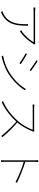

<svg xmlns="http://www.w3.org/2000/svg" viewBox="1572 -2370 815 4000"><g transform="rotate(90 1980.0 -369.5)"><path d="M908 -675Q904 -671 900 -666Q896 -661 892 -655Q876 -626 839.5 -577.5Q803 -529 751.5 -475.5Q700 -422 635 -378L606 -401Q645 -422 683.5 -455Q722 -488 756.5 -525Q791 -562 817.5 -598Q844 -634 859 -662Q842 -662 802 -662Q762 -662 708 -662Q654 -662 593 -662Q532 -662 472.5 -662Q413 -662 363 -662Q313 -662 280.5 -662Q248 -662 241 -662Q216 -662 187.5 -661Q159 -660 136 -658V-699Q159 -696 187.5 -694Q216 -692 241 -692Q248 -692 281 -692Q314 -692 364 -692Q414 -692 473.5 -692Q533 -692 593 -692Q653 -692 706.5 -692Q760 -692 798 -692Q836 -692 851 -692Q856 -692 862.5 -692.5Q869 -693 876 -694Q883 -695 888 -696ZM516 -546Q516 -458 509.5 -385Q503 -312 486 -251.5Q469 -191 437.5 -142.5Q406 -94 356.5 -54Q307 -14 236 18L206 -7Q223 -12 244.5 -22.5Q266 -33 280 -41Q349 -79 389.5 -130Q430 -181 450 -240.5Q470 -300 476.5 -364Q483 -428 483 -491Q483 -504 483 -517.5Q483 -531 481 -546Z M1253 -745Q1273 -734 1302 -714.5Q1331 -695 1362.5 -673.5Q1394 -652 1420.5 -633.5Q1447 -615 1460 -605L1440 -579Q1425 -592 1399 -611Q1373 -630 1342.5 -651Q1312 -672 1283.5 -690.5Q1255 -709 1236 -720ZM1138 -25Q1192 -35 1250.5 -52.5Q1309 -70 1365.5 -94Q1422 -118 1469 -145Q1550 -193 1618 -249.5Q1686 -306 1741 -370Q1796 -434 1837 -503L1857 -474Q1796 -377 1699 -283Q1602 -189 1485 -119Q1435 -89 1377 -65Q1319 -41 1262 -23Q1205 -5 1156 6ZM1106 -523Q1125 -513 1155 -495Q1185 -477 1217 -457.5Q1249 -438 1276 -421Q1303 -404 1316 -394L1298 -366Q1282 -378 1255.5 -396Q1229 -414 1198 -433.5Q1167 -453 1138 -470Q1109 -487 1089 -497Z M2726 -660Q2723 -656 2718.5 -648Q2714 -640 2712 -635Q2693 -584 2662 -523Q2631 -462 2593 -404.5Q2555 -347 2515 -304Q2460 -244 2396 -187.5Q2332 -131 2260.5 -82.5Q2189 -34 2108 2L2084 -24Q2165 -57 2238 -104.5Q2311 -152 2376.5 -210.5Q2442 -269 2498 -331Q2533 -371 2570 -425.5Q2607 -480 2637 -538Q2667 -596 2681 -643Q2674 -643 2640.5 -643Q2607 -643 2559.5 -643Q2512 -643 2459.5 -643Q2407 -643 2359.5 -643Q2312 -643 2280 -643Q2248 -643 2241 -643Q2226 -643 2206.5 -642Q2187 -641 2172 -640.5Q2157 -640 2157 -640V-678Q2157 -678 2171.5 -677Q2186 -676 2205.5 -674.5Q2225 -673 2241 -673Q2248 -673 2278.5 -673Q2309 -673 2354 -673Q2399 -673 2448.5 -673Q2498 -673 2543.5 -673Q2589 -673 2620.5 -673Q2652 -673 2660 -673Q2676 -673 2687 -674Q2698 -675 2706 -677ZM2528 -326Q2571 -290 2614 -249Q2657 -208 2698 -165.5Q2739 -123 2774.5 -84Q2810 -45 2837 -12L2812 10Q2777 -34 2726.5 -90Q2676 -146 2619.5 -203Q2563 -260 2508 -306Z M3320 -81Q3320 -90 3320 -130.5Q3320 -171 3320 -230.5Q3320 -290 3320 -357Q3320 -424 3320 -487.5Q3320 -551 3320 -599.5Q3320 -648 3320 -669Q3320 -685 3319 -711Q3318 -737 3315 -757H3355Q3353 -738 3351.5 -710.5Q3350 -683 3350 -669Q3350 -619 3350 -557.5Q3350 -496 3350 -432Q3350 -368 3350.5 -307.5Q3351 -247 3351 -198Q3351 -149 3351 -117.5Q3351 -86 3351 -81Q3351 -63 3351 -45.5Q3351 -28 3352 -12Q3353 4 3354 17H3317Q3319 -2 3319.5 -28.5Q3320 -55 3320 -81ZM3344 -491Q3393 -476 3450.5 -455.5Q3508 -435 3568 -411.5Q3628 -388 3684 -363.5Q3740 -339 3786 -316L3773 -285Q3730 -309 3673.5 -334.5Q3617 -360 3556.5 -384Q3496 -408 3440.5 -427Q3385 -446 3344 -458Z"/></g></svg>

Font: Noto Sans TC
Style: Regular
Weight: 100
Designer: Ryoko NISHIZUKA 西塚涼子 (kana, bopomofo & ideographs); Paul D. Hunt (Latin, Greek & Cyrillic); Sandoll Communications 산돌커뮤니
Foundry: Adobe
Version: Version 2.004;hotconv 1.0.118;makeotfexe 2.5.65603